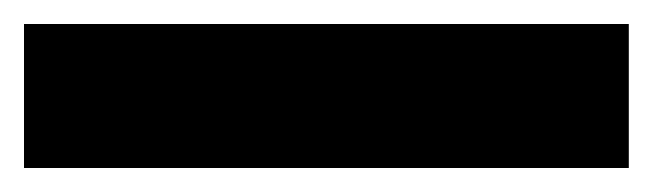

<svg xmlns="http://www.w3.org/2000/svg" viewBox="-22 45 544 160"><path d="M502 185H-2V65H502Z"/></svg>

Font: Noto Sans Thai Looped ExtraCondensed Black
Style: Regular
Weight: 900
Width: 2
Designer: Sasikarn Vongin, Ben Mitchell
Foundry: The Fontpad Ltd
Version: Version 1.001; ttfautohint (v1.8.4.7-5d5b)